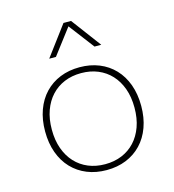

<svg xmlns="http://www.w3.org/2000/svg" viewBox="-106 -785 802 884"><g transform="rotate(-15 295.0 -343.0)"><path d="M295 10Q244 10 202 -7Q160 -24 129.5 -56Q99 -88 82.5 -133.5Q66 -179 66 -235Q66 -291 82.5 -336.5Q99 -382 129.5 -414Q160 -446 202 -463Q244 -480 295 -480Q346 -480 388 -463Q430 -446 460.5 -414Q491 -382 507.5 -336.5Q524 -291 524 -235Q524 -179 507.5 -133.5Q491 -88 460.5 -56Q430 -24 388 -7Q346 10 295 10ZM295 -18Q339 -18 375 -33Q411 -48 437 -76Q463 -104 477.5 -144Q492 -184 492 -235Q492 -286 477.5 -326Q463 -366 437 -394Q411 -422 375 -437Q339 -452 295 -452Q251 -452 215 -437Q179 -422 153 -394Q127 -366 112.5 -326Q98 -286 98 -235Q98 -184 112.5 -144Q127 -104 153 -76Q179 -48 215 -33Q251 -18 295 -18ZM387 -554 295 -675 203 -554H171L277 -696H313L419 -554Z"/></g></svg>

Font: Celebes Thin
Style: Regular
Weight: 250
Designer: Anugrah Pasau
Foundry: Lafontype
Version: Version 1.000; ttfautohint (v1.8.4)